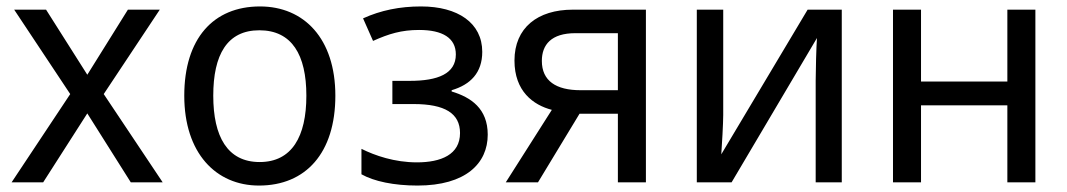

<svg xmlns="http://www.w3.org/2000/svg" viewBox="-20 -566 3313 596"><path d="M198 -274 16 0H114L251 -214L386 0H485L302 -274L476 -536H377L251 -334L123 -536H24Z M1021 -269C1021 -446 924 -546 787 -546C642 -546 552 -446 552 -269C552 -91 650 10 784 10C929 10 1021 -91 1021 -269ZM642 -269C642 -396 685 -472 785 -472C886 -472 931 -396 931 -269C931 -142 886 -63 786 -63C686 -63 642 -142 642 -269Z M1287 -546C1221 -546 1162 -534 1107 -509L1138 -439C1187 -461 1226 -473 1281 -473C1354 -473 1395 -448 1395 -397C1395 -337 1339 -315 1252 -315H1198V-243H1264C1361 -243 1408 -214 1408 -153C1408 -86 1349 -62 1274 -62C1205 -62 1144 -83 1102 -104V-25C1141 -3 1203 10 1276 10C1426 10 1494 -59 1494 -148C1494 -229 1442 -264 1382 -282V-286C1440 -303 1477 -340 1477 -405C1477 -495 1401 -546 1287 -546Z M1650 0 1779 -213H1898V0H1985V-536H1758C1649 -536 1577 -480 1577 -378C1577 -283 1635 -240 1693 -225L1550 0ZM1662 -377C1662 -427 1691 -463 1766 -463H1898V-286H1782C1706 -286 1662 -315 1662 -377Z M2225 -536H2143V0H2251L2516 -448C2514 -422 2512 -347 2512 -316V0H2593V-536H2487L2219 -87C2221 -114 2225 -184 2225 -209Z M2839 -536H2752V0H2839V-239H3107V0H3194V-536H3107V-313H2839Z"/></svg>

Font: Noto Sans Thai
Style: Regular
Weight: 400
Designer: Monotype Design Team
Foundry: Monotype Imaging Inc.
Version: Version 1.901